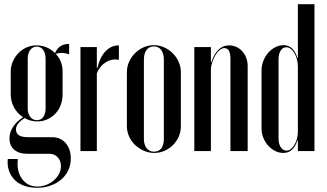

<svg xmlns="http://www.w3.org/2000/svg" viewBox="-20 -719 1555 914"><path d="M156 175Q122 175 94.5 165Q67 155 49 136.5Q31 118 22.5 93Q14 68 17 38H65Q58 95 84.5 132Q111 169 158 169Q180 169 200.5 161Q221 153 236.5 139.5Q252 126 261 108.5Q270 91 270 72Q270 46 254.5 29.5Q239 13 215 13H108Q70 13 47.5 -6.5Q25 -26 25 -60Q25 -89 42 -115Q59 -141 90 -161Q62 -179 46.5 -208Q31 -237 31 -271V-377Q31 -403 41 -426Q51 -449 67.5 -466Q84 -483 106 -493Q128 -503 153 -503Q205 -503 242 -466Q260 -510 309 -510V-460Q292 -467 272 -467Q256 -467 246 -462Q278 -427 278 -379V-270Q278 -243 269 -219Q260 -195 243.5 -178Q227 -161 205.5 -151Q184 -141 158 -141Q124 -141 98 -157Q56 -132 56 -103Q56 -66 112 -66H227Q268 -66 292.5 -38Q317 -10 317 36Q317 66 305 91.5Q293 117 271.5 135.5Q250 154 220.5 164.5Q191 175 156 175ZM112 -203Q112 -178 124 -162.5Q136 -147 156 -147Q175 -147 186 -162Q197 -177 197 -203V-440Q197 -466 185.5 -481.5Q174 -497 155 -497Q136 -497 124 -481.5Q112 -466 112 -440Z M441 -495V-396H444Q455 -446 482 -474.5Q509 -503 546 -503V-434Q513 -441 483 -422Q453 -403 441 -370V0H363V-495Z M712 -504Q738 -504 761.5 -493.5Q785 -483 802.5 -465.5Q820 -448 830.5 -424.5Q841 -401 841 -375V-118Q841 -92 831 -69Q821 -46 803.5 -28.5Q786 -11 763 -1Q740 9 714 9Q688 9 664.5 -1.5Q641 -12 623 -29Q605 -46 594.5 -69.5Q584 -93 584 -118V-375Q584 -401 594.5 -424.5Q605 -448 622.5 -465.5Q640 -483 663 -493.5Q686 -504 712 -504ZM713 -498Q690 -498 677.5 -481Q665 -464 665 -435V-58Q665 -30 678 -13.5Q691 3 713 3Q736 3 748 -13Q760 -29 760 -58V-435Q760 -464 747.5 -481Q735 -498 713 -498Z M986 -423Q1013 -503 1070 -503Q1108 -503 1133.5 -474.5Q1159 -446 1159 -404V0H1077V-439Q1077 -490 1048 -490Q1037 -490 1025.5 -480.5Q1014 -471 1005 -455.5Q996 -440 990 -421.5Q984 -403 984 -385V0H905V-495H984V-423Z M1398 -51H1396Q1377 9 1329 9Q1308 9 1289.5 -0.5Q1271 -10 1256.5 -26Q1242 -42 1233.5 -63Q1225 -84 1225 -107V-383Q1225 -407 1233.5 -429Q1242 -451 1256.5 -467.5Q1271 -484 1290 -494Q1309 -504 1330 -504Q1377 -504 1396 -443H1398V-699H1477V0H1398ZM1398 -402Q1398 -420 1393.5 -436.5Q1389 -453 1381.5 -466Q1374 -479 1364 -486.5Q1354 -494 1343 -494Q1326 -494 1316 -478Q1306 -462 1306 -436V-60Q1306 -34 1316.5 -18Q1327 -2 1344 -2Q1355 -2 1364.5 -9.5Q1374 -17 1381.5 -29.5Q1389 -42 1393.5 -58Q1398 -74 1398 -92Z"/></svg>

Font: Moniqa SemBd Narrow Display
Style: Regular
Weight: 600
Width: 4
Designer: Rajesh Rajput
Foundry: Rajesh Rajput
Version: Version 1.000